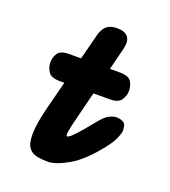

<svg xmlns="http://www.w3.org/2000/svg" viewBox="-112 -666 664 750"><g transform="rotate(20 220.0 -291.5)"><path d="M107 -312Q71 -312 59.5 -330.5Q48 -349 48 -368Q48 -389 59 -406.5Q70 -424 107 -424H316Q354 -424 364.5 -406.5Q375 -389 375 -368Q375 -349 363 -330.5Q351 -312 316 -312ZM171 0Q146 0 124.5 -4.5Q103 -9 90.5 -26.5Q78 -44 78.5 -83.5Q79 -123 96 -192L184 -535Q192 -560 207 -571.5Q222 -583 249 -583Q281 -583 294 -566Q307 -549 298 -514L211 -165Q208 -153 205.5 -136Q203 -119 209 -119Q217 -119 239.5 -143.5Q262 -168 295 -209Q318 -238 335 -246.5Q352 -255 365 -255Q379 -255 392.5 -248.5Q406 -242 406 -214Q406 -206 397.5 -184.5Q389 -163 366 -134Q307 -59 255 -29.5Q203 0 171 0Z"/></g></svg>

Font: Edu TAS Beginner
Style: Bold
Weight: 700
Version: Version 1.003